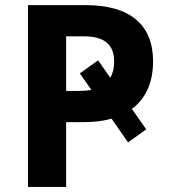

<svg xmlns="http://www.w3.org/2000/svg" viewBox="-20 -734 668 754"><path d="M418 -268.1Q371.1 -254.4 310.5 -254.4H239.7V0H89.8V-713.9H314.9Q446.8 -713.9 513.9 -657.5Q581.1 -601.1 581.1 -493.2Q581.1 -431.2 560.1 -384Q539.1 -336.9 498 -306.2L554.2 -226.1L482.9 -174.8ZM338.9 -380.9 293.5 -445.8 365.2 -497.1 413.1 -428.7Q428.2 -454.1 428.2 -492.2Q428.2 -542.5 398.9 -566.9Q369.6 -591.3 310.1 -591.3H239.7V-377H293.5Q316.9 -377 338.9 -380.9Z"/></svg>

Font: Viking Open Sans
Style: Bold
Weight: 700
Foundry: Ascender Corporation
Version: Version 2.001